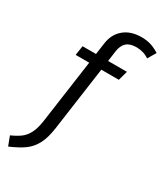

<svg xmlns="http://www.w3.org/2000/svg" viewBox="-293 -839 976 1140"><g transform="rotate(30 195.0 -268.5)"><path d="M234 -599 224 -526H353L335 -461H215L154 -26Q144 46 121.5 88.5Q99 131 63 157.5Q27 184 -36 211L-60 148Q-18 129 6 110.5Q30 92 46.5 60Q63 28 71 -27L132 -461H39L49 -526H141L152 -604Q161 -671 207 -709.5Q253 -748 327 -748Q363 -748 391 -739Q419 -730 450 -711L417 -655Q379 -681 330 -681Q286 -681 263 -660.5Q240 -640 234 -599Z"/></g></svg>

Font: FiraGO Book
Style: Italic
Weight: 350
Italic angle: -8°
Designer: bBox Type GmbH
Foundry: bBox Type GmbH
Version: Version 1.001